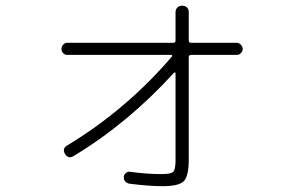

<svg xmlns="http://www.w3.org/2000/svg" viewBox="-20 -638 1040 667"><path d="M212.9 -447.3Q205.1 -447.3 199.2 -453.6Q193.4 -460 193.4 -467.8Q193.4 -475.6 199.2 -482.4Q205.1 -489.3 212.9 -489.3H582Q589.8 -489.3 589.8 -497.1V-595.7Q589.8 -605.5 596.2 -611.8Q602.5 -618.2 612.8 -618.2Q623 -618.2 629.4 -612.3Q635.7 -606.4 635.7 -595.7V-497.1Q635.7 -489.3 644.5 -489.3H802.7Q810.5 -489.3 816.9 -482.4Q823.2 -475.6 823.2 -467.8Q823.2 -460 816.9 -453.6Q810.5 -447.3 802.7 -447.3H644.5Q635.7 -447.3 635.7 -439.5V-83Q635.7 -26.4 618.7 -8.8Q601.6 8.8 544.9 8.8Q497.1 8.8 428.7 0Q419.9 -2 414.6 -8.3Q409.2 -14.6 410.2 -24.4Q411.1 -32.2 418 -37.6Q424.8 -43 432.6 -41Q491.2 -33.2 542 -33.2Q574.2 -33.2 582 -41.5Q589.8 -49.8 589.8 -82V-383.8Q589.8 -385.7 587.9 -386.2Q585.9 -386.7 584 -384.8Q424.8 -210 235.4 -95.7Q217.8 -85 206.1 -102.5Q195.3 -121.1 211.9 -131.8Q418 -255.9 576.2 -440.4Q581.1 -447.3 574.2 -447.3Z"/></svg>

Font: Rounded Mgen+ 2m light
Style: Regular
Weight: 200
Designer: [Source Han Sans]
Ryoko NISHIZUKA  (kana & ideographs); Paul D. Hunt (Latin, Greek & Cyrillic); Wenlong ZHANG  (bopomofo
Version: Version 1.059.20150602